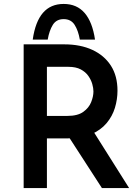

<svg xmlns="http://www.w3.org/2000/svg" viewBox="-20 -954 711 974"><path d="M306 -729Q388 -729 448.5 -701Q509 -673 542.5 -621Q576 -569 576 -494Q576 -450 563 -407Q550 -364 520.5 -329Q491 -294 443 -273Q395 -252 324 -252H218V0H100V-729ZM322 -366Q374 -366 402.5 -386.5Q431 -407 442.5 -436Q454 -465 454 -490Q454 -507 448 -528Q442 -549 428 -569Q414 -589 389.5 -602Q365 -615 327 -615H218V-366ZM449 -295 635 0H497L308 -292ZM303 -934Q370 -934 409.5 -888Q449 -842 462 -753H385Q377 -799 358.5 -828Q340 -857 303 -857Q266 -857 248 -828Q230 -799 222 -753H146Q159 -844 198 -889Q237 -934 303 -934Z"/></svg>

Font: Reem Kufi Fun Medium
Style: Regular
Weight: 500
Designer: Khaled Hosny
Version: Version 1.005